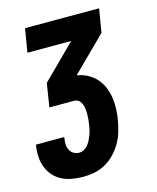

<svg xmlns="http://www.w3.org/2000/svg" viewBox="-122 -598 734 899"><g transform="rotate(-15 245.0 -148.5)"><path d="M171 223Q144 223 117.5 218.5Q91 214 68.5 203Q46 192 29 173.5Q12 155 2.5 131.5Q-7 108 -9 81.5Q-11 55 -7 28L-6 20H131V24Q128 39 128.5 53.5Q129 68 135 81Q141 94 153.5 101.5Q166 109 181 109Q193 109 204.5 102.5Q216 96 224 86Q232 76 237.5 64.5Q243 53 247.5 41Q252 29 254.5 17Q257 5 259 -7Q261 -20 262 -32.5Q263 -45 263 -58Q263 -71 261.5 -83Q260 -95 255.5 -106Q251 -117 242 -124.5Q233 -132 220 -132H100L118 -246L279 -406H67L86 -520H445L426 -406L262 -244Q289 -240 313 -227.5Q337 -215 354.5 -195.5Q372 -176 382.5 -151.5Q393 -127 397 -100Q401 -73 400 -45Q399 -17 394 11Q389 38 381 65Q373 92 358.5 116.5Q344 141 323.5 162.5Q303 184 278 198Q253 212 225.5 217.5Q198 223 171 223Z"/></g></svg>

Font: Iosevka Term Curly Heavy
Style: Italic
Weight: 900
Italic angle: -9°
Designer: Belleve Invis
Foundry: Belleve Invis
Version: Version 32.3.0